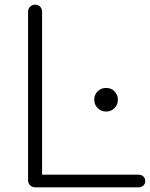

<svg xmlns="http://www.w3.org/2000/svg" viewBox="-20 -801 641 821"><path d="M130 0Q118 0 109 -8.5Q100 -17 100 -30V-751Q100 -764 109 -772.5Q118 -781 130 -781Q143 -781 151.5 -772.5Q160 -764 160 -751V-54H571Q585 -54 593 -46.5Q601 -39 601 -27Q601 -15 593 -7.5Q585 0 571 0ZM434 -324Q413 -324 398 -338.5Q383 -353 383 -375Q383 -396 397.5 -410.5Q412 -425 434 -425Q456 -425 470 -410Q484 -395 484 -375Q484 -353 469.5 -338.5Q455 -324 434 -324Z"/></svg>

Font: ComfortaaLight
Style: Regular
Weight: 300
Designer: Johan Aakerlund
Foundry: Johan Aakerlund
Version: Version 3.104; ttfautohint (v1.8.1.43-b0c9)